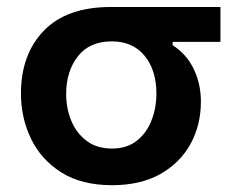

<svg xmlns="http://www.w3.org/2000/svg" viewBox="-20 -518 679 550"><path d="M301 12.5Q213.5 12.5 155.5 -24.2Q97.5 -61 68.8 -120.8Q40 -180.5 40 -250Q40 -362 105.5 -430Q171 -498 298 -498H611.5V-398H474.5V-388.5Q514.5 -363 535 -320.2Q555.5 -277.5 555.5 -227Q555.5 -159.5 525.5 -105.2Q495.5 -51 438.8 -19.2Q382 12.5 301 12.5ZM300.5 -92.5Q343.5 -92.5 371.8 -114.8Q400 -137 414 -173Q428 -209 428 -249.5Q428 -317.5 394 -358.5Q360 -399.5 300 -399.5Q236.5 -399.5 203 -356.5Q169.5 -313.5 169.5 -248.5Q169.5 -208 184 -172.5Q198.5 -137 227.8 -114.8Q257 -92.5 300.5 -92.5Z"/></svg>

Font: Commissioner SemiBold
Style: Regular
Weight: 600
Designer: Kostas Bartsokas
Foundry: Kostas Bartsokas
Version: Version 1.000; ttfautohint (v1.8.3)